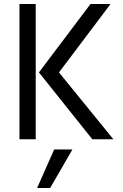

<svg xmlns="http://www.w3.org/2000/svg" viewBox="-20 -694 613 957"><path d="M158 0H77V-674H158ZM230 243H165L250 51H341ZM545 0H440L174 -333L431 -674H531L274 -333Z"/></svg>

Font: Hind Mysuru
Style: Regular
Weight: 400
Designer: Manushi Parikh, Hitesh Malaviya
Foundry: Indian Type Foundry
Version: Version 0.703;PS 1.0;hotconv 1.0.86;makeotf.lib2.5.63406